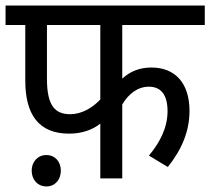

<svg xmlns="http://www.w3.org/2000/svg" viewBox="-20 -642 757 691"><path d="M420 -552H717V-622H0V-552H71V-352C71 -230 119 -161 229 -161C273 -161 312 -174 341 -197V0H420V-266C443 -305 476 -330 516 -330C559 -330 583 -301 583 -242C583 -184 557 -131 516 -82L584 -41C636 -106 662 -172 662 -243C662 -343 610 -399 525 -399C481 -399 447 -384 420 -359ZM149 -552H341V-284C312 -253 273 -231 233 -231C179 -231 149 -260 149 -358ZM94 -28C94 5 116 29 147 29C178 29 199 5 199 -28C199 -60 178 -84 147 -84C116 -84 94 -60 94 -28Z"/></svg>

Font: Noto Sans Devanagari SemiCondensed
Style: Regular
Weight: 400
Width: 4
Designer: Jelle Bosma - Monotype Design Team
Foundry: Monotype Imaging Inc.
Version: Version 2.004